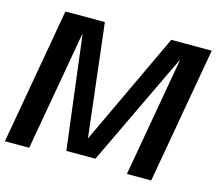

<svg xmlns="http://www.w3.org/2000/svg" viewBox="-107 -797 1039 919"><g transform="rotate(15 412.0 -337.5)"><path d="M-10.5 0H110L214 -590H216L285.5 -31.5H429.5L696 -590H698L594 0H714.5L833.5 -675H633L369.5 -115H370L304 -675H108.5Z"/></g></svg>

Font: Anybody UltraCondensed Thin Medium
Style: Italic
Weight: 500
Italic angle: -10°
Version: Version 1.111